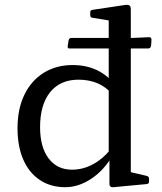

<svg xmlns="http://www.w3.org/2000/svg" viewBox="-20 -772 675 800"><path d="M433 -162V-597H525V-162ZM449 -378Q422 -410 386.5 -425Q351 -440 307 -440Q231 -440 189 -388Q147 -336 147 -242Q147 -159 182.5 -112Q218 -65 280 -65Q325 -65 366.5 -87Q408 -109 440 -149L450 -126Q415 -64 361.5 -28Q308 8 252 8Q191 8 146 -22Q101 -52 77 -107Q53 -162 53 -238Q53 -318 81.5 -377Q110 -436 162 -468.5Q214 -501 283 -501Q346 -501 395 -474Q444 -447 474 -395ZM433 -568V-714L451 -684L365 -698Q356 -699 356 -709V-721Q356 -730 366 -731L499 -751Q513 -753 519 -749.5Q525 -746 525 -733V-568ZM525 -162V-28L506 -59L592 -39Q601 -36 601 -27V-15Q601 -6 591 -5L452 8Q445 9 440.5 5.5Q436 2 436 -6V-120L433 -129V-162ZM269 -570Q261 -570 262 -580L266 -605Q269 -614 278 -614H533L602 -617Q611 -617 611 -607Q611 -600 610.5 -593Q610 -586 609 -579Q606 -570 597 -570Z"/></svg>

Font: Hahmlet
Style: Regular
Weight: 400
Designer: Minjoo Ham & Mark Frömberg
Foundry: hypertype
Version: Version 1.002